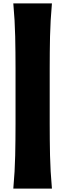

<svg xmlns="http://www.w3.org/2000/svg" viewBox="-20 -930 387 1141"><path d="M59.1 190.9Q68.4 87.4 70.3 -6.1Q72.3 -99.6 72.3 -194.3V-524.9Q72.3 -619.6 70.3 -712.9Q68.4 -806.2 59.1 -909.7H288.6Q279.3 -806.2 277.3 -712.9Q275.4 -619.6 275.4 -524.9V-194.3Q275.4 -99.6 277.3 -6.1Q279.3 87.4 288.6 190.9Z"/></svg>

Font: Pinar-DS1-FD Black
Style: Regular
Weight: 900
Designer: Amin Abedi
Version: Version 2.000